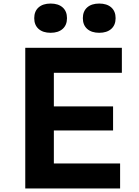

<svg xmlns="http://www.w3.org/2000/svg" viewBox="-20 -1072 790 1092"><path d="M123.7 -800H673.1V-657.8H286.3V-466.8H623.1V-330H286.3V-142.2H663.1V0H123.7ZM174.7 -968.7Q174.7 -1007.9 199.5 -1029.9Q224.3 -1051.8 267.9 -1051.8Q311.5 -1051.8 336.2 -1029.9Q361 -1007.9 361 -968.7Q361 -929.5 336.2 -907.5Q311.5 -885.5 267.9 -885.5Q224.3 -885.5 199.5 -907.5Q174.7 -929.5 174.7 -968.7ZM451.2 -968.7Q451.2 -1007.9 476 -1029.9Q500.8 -1051.8 544.3 -1051.8Q587.9 -1051.8 612.7 -1029.9Q637.5 -1007.9 637.5 -968.7Q637.5 -929.5 612.7 -907.5Q587.9 -885.5 544.3 -885.5Q500.8 -885.5 476 -907.5Q451.2 -929.5 451.2 -968.7Z"/></svg>

Font: Martian Mono VF sWd Rg
Style: Regular
Weight: 400
Width: 6
Monospace: yes
Designer: Roman Shamin
Foundry: Evil Martians
Version: Version 1.100